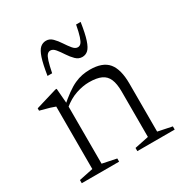

<svg xmlns="http://www.w3.org/2000/svg" viewBox="-159 -796 874 917"><g transform="rotate(-30 278.0 -337.5)"><path d="M158 -364V-33.5L235.5 -17.5V0H29.5V-17.5L107 -33.5V-378Q99 -381.5 79.5 -387.5Q60 -393.5 26 -402V-415L144 -450.5H151ZM336 -17.5 413.5 -33.5V-283.5Q413.5 -326.5 402.5 -352.2Q391.5 -378 366.8 -389.2Q342 -400.5 300 -400.5Q266 -400.5 228 -387.8Q190 -375 154.5 -345.5L140.5 -355.5Q174 -385 200 -403.8Q226 -422.5 248 -432.5Q270 -442.5 290.8 -446.5Q311.5 -450.5 333.5 -450.5Q403.5 -450.5 434 -413.8Q464.5 -377 464.5 -298V-33.5L542 -17.5V0H336ZM410 -670Q401 -610 390.2 -577.5Q379.5 -545 366 -532.8Q352.5 -520.5 334 -520.5Q314 -520.5 298.2 -536Q282.5 -551.5 269 -572.2Q255.5 -593 242.8 -608.5Q230 -624 216 -624Q206 -624 198.5 -616Q191 -608 184.2 -586.5Q177.5 -565 169.5 -525.5H144Q153.5 -586 164.2 -618.2Q175 -650.5 189 -662.8Q203 -675 221.5 -675Q241 -675 256.5 -659.5Q272 -644 285.5 -623.2Q299 -602.5 311.8 -587Q324.5 -571.5 338.5 -571.5Q348.5 -571.5 356 -579.5Q363.5 -587.5 370.5 -609Q377.5 -630.5 385 -670Z"/></g></svg>

Font: Newsreader 16pt 16pt Light
Style: Regular
Weight: 300
Version: Version 1.003